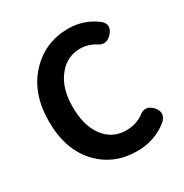

<svg xmlns="http://www.w3.org/2000/svg" viewBox="-175 -894 1007 1048"><g transform="rotate(-30 328.0 -370.0)"><path d="M392 14Q248 14 153 -84Q54 -188 54 -366.5Q54 -545 156 -652Q253 -754 398 -754Q498 -754 576 -693Q615 -658 579 -615Q538 -565 486 -604Q445 -627 401 -627Q315 -627 262 -559Q206 -489 206 -372Q206 -252 258 -183Q310 -114 398 -114Q454 -114 501 -144Q550 -187 593 -137Q629 -95 589 -55Q506 14 392 14Z"/></g></svg>

Font: GenSenRounded2 TW B
Style: Regular
Weight: 700
Version: Version 2.000;PS 2;hotconv 16.6.51;makeotf.lib2.5.65220 DEVE